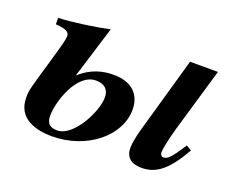

<svg xmlns="http://www.w3.org/2000/svg" viewBox="-84 -602 922 756"><g transform="rotate(20 377.0 -224.5)"><path d="M702 -135C662 -73 648 -59 631 -59C623 -59 617 -66 617 -76C617 -86 624 -127 640 -183L718 -449H601L509 -125C501 -95 496 -67 496 -51C496 -10 521 9 564 9C624 9 669 -25 724 -122ZM197 -245 264 -462C203 -449 105 -435 54 -434V-407C100 -404 112 -394 112 -379C112 -363 103 -333 95 -304L58 -176C44 -126 43 -121 43 -96C43 -7 125 13 189 13C335 13 453 -83 453 -194C453 -260 410 -298 337 -298C294 -298 245 -288 198 -245ZM334 -202C334 -140 268 -16 202 -16C176 -16 156 -24 156 -62C156 -118 198 -253 279 -253C318 -253 334 -232 334 -202Z"/></g></svg>

Font: STIXGeneral
Style: Bold Italic
Weight: 700
Italic angle: -16.33°
Designer: MicroPress Inc., with final additions and corrections provided by Coen Hoffman, Elsevier (retired)
Version: Version 1.1.0